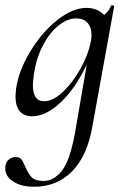

<svg xmlns="http://www.w3.org/2000/svg" viewBox="-41 -429 475 730"><path d="M-9 179Q3 168 18 168Q33 168 40 176.5Q47 185 55 205Q66 231 79.5 245Q93 259 125 259Q164 259 194.5 220Q225 181 244 77L289 -184Q246 -93 190 -40Q134 13 81 13Q51 13 34.5 -5.5Q18 -24 18 -62Q18 -71 20 -91Q30 -160 73.5 -232.5Q117 -305 176 -352Q235 -399 287 -399Q329 -399 355 -372Q374 -388 381 -407Q383 -409 385 -409Q388 -409 391 -407.5Q394 -406 393 -405L310 53Q291 163 233.5 222Q176 281 88 281Q40 281 9.5 261.5Q-21 242 -21 211Q-21 190 -9 179ZM84 -106Q84 -44 126 -44Q160 -44 197.5 -79Q235 -114 264.5 -167Q294 -220 304 -269Q307 -283 307 -296Q307 -325 292 -342Q277 -359 249 -359Q215 -359 181 -331.5Q147 -304 122 -256Q97 -208 88 -148Q84 -116 84 -106Z"/></svg>

Font: CormorantInfant-MediumItalic
Style: Italic
Weight: 500
Italic angle: -10°
Designer: Christian Thalmann (Catharsis Fonts)
Foundry: Catharsis Fonts
Version: Version 3.303